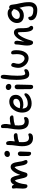

<svg xmlns="http://www.w3.org/2000/svg" viewBox="2064 -2906 1029 5197"><g transform="rotate(-90 2578.5 -307.5)"><path d="M140.1 -79.1Q114.7 -79.1 98.9 -97.7Q83 -116.2 77.4 -142.3Q71.8 -168.5 71.8 -203.1Q71.8 -233.4 76.4 -292Q81.1 -350.6 81.1 -380.9Q81.1 -397.5 77.1 -425.3Q73.2 -453.1 73.2 -465.8Q73.2 -480.5 84.7 -490.7Q96.2 -501 115.2 -501Q162.1 -501 175.8 -438Q197.8 -485.4 230 -510.3Q262.2 -535.2 300.8 -535.2Q351.1 -535.2 379.9 -487.5Q408.7 -439.9 428.2 -346.2Q437 -299.8 443.8 -272Q481.9 -391.6 538.8 -462.9Q595.7 -534.2 657.2 -534.2Q718.8 -534.2 750 -483.9Q781.2 -433.6 795.9 -321.8Q802.2 -268.1 811.5 -229.7Q820.8 -191.4 828.1 -176.5Q835.4 -161.6 840.8 -147.5Q846.2 -133.3 846.2 -120.1Q846.2 -99.6 832.5 -88.4Q818.8 -77.1 796.9 -77.1Q718.3 -77.1 692.9 -253.9Q681.2 -341.3 672.1 -375.2Q663.1 -409.2 647.9 -428.2Q600.1 -381.8 568.6 -311Q537.1 -240.2 503.9 -124Q498 -102.1 483.2 -90.6Q468.3 -79.1 448.2 -79.1Q405.3 -79.1 382.8 -119.4Q360.4 -159.7 345.2 -242.2Q329.6 -319.8 318.1 -358.2Q306.6 -396.5 288.1 -421.9Q211.9 -344.7 188 -124Q182.6 -79.1 140.1 -79.1Z M1003.9 -553.2Q968.8 -553.2 948.2 -572Q927.7 -590.8 927.7 -620.1Q927.7 -655.8 953.9 -679.4Q980 -703.1 1020.5 -703.1Q1055.2 -703.1 1075 -682.1Q1094.7 -661.1 1094.7 -632.8Q1094.7 -598.6 1070.1 -575.9Q1045.4 -553.2 1003.9 -553.2ZM1024.9 20Q996.1 20 975.3 -4.6Q954.6 -29.3 954.6 -62Q954.6 -125.5 953.1 -185.1Q951.7 -244.6 951.7 -266.1Q951.7 -295.9 970.2 -317.4Q988.8 -338.9 1014.6 -338.9Q1040.5 -338.9 1057.9 -321.3Q1075.2 -303.7 1075.7 -272Q1076.2 -248 1071.5 -147.7Q1066.9 -47.4 1066.9 -25.9Q1066.9 -3.9 1056.2 8.1Q1045.4 20 1024.9 20Z M1439.5 71.8Q1219.2 71.8 1219.2 -223.1Q1219.2 -286.1 1232.2 -374.3Q1245.1 -462.4 1247.1 -483.9Q1249.5 -517.1 1250.2 -556.9Q1251 -596.7 1252.4 -610.8Q1254.4 -655.8 1299.3 -655.8Q1335.4 -655.8 1350.3 -618.4Q1365.2 -581.1 1359.4 -502Q1355.5 -461.4 1349.1 -423.8Q1430.2 -448.2 1498 -448.2Q1534.2 -448.2 1553.2 -432.6Q1572.3 -417 1572.3 -391.1Q1572.3 -352.1 1527.3 -349.1Q1465.3 -344.7 1421.9 -335.2Q1378.4 -325.7 1332 -307.1Q1329.1 -271 1329.1 -228Q1329.1 -124 1357.9 -80.6Q1386.7 -37.1 1448.2 -37.1Q1475.6 -37.1 1498.5 -46.1Q1521.5 -55.2 1532.2 -55.2Q1548.8 -55.2 1558.1 -44.7Q1567.4 -34.2 1567.4 -14.2Q1567.4 22.5 1534.4 47.1Q1501.5 71.8 1439.5 71.8Z M1883.8 -43Q1671.9 -43 1671.9 -314.9Q1671.9 -370.6 1678.7 -424.3Q1685.5 -478 1695.1 -531.5Q1704.6 -585 1708 -620.1Q1710.9 -655.3 1710.2 -698Q1709.5 -740.7 1710.9 -754.9Q1712.9 -795.9 1755.9 -795.9Q1830.1 -795.9 1819.8 -632.8Q1814.9 -586.9 1804.7 -532.2Q1890.1 -556.2 1973.1 -556.2Q2009.3 -556.2 2031 -539.1Q2052.7 -522 2052.7 -496.1Q2052.7 -461.9 2012.7 -459Q1935.5 -453.1 1886 -444.3Q1836.4 -435.5 1786.1 -418Q1780.8 -365.2 1780.8 -318.8Q1780.8 -229 1808.3 -191.4Q1835.9 -153.8 1895 -153.8Q1921.4 -153.8 1943.4 -162.8Q1965.3 -171.9 1976.1 -171.9Q2008.8 -171.9 2008.8 -130.9Q2008.8 -92.8 1976.1 -67.9Q1943.4 -43 1883.8 -43Z M2377.4 34.2Q2314 34.2 2265.9 15.1Q2217.8 -3.9 2188.2 -38.8Q2158.7 -73.7 2144 -120.4Q2129.4 -167 2129.4 -224.1Q2129.4 -272.9 2142.6 -322.5Q2155.8 -372.1 2181.4 -416.5Q2207 -460.9 2241.9 -495.6Q2276.9 -530.3 2324.2 -550.5Q2371.6 -570.8 2423.8 -570.8Q2509.3 -570.8 2559.6 -524.9Q2609.9 -479 2609.9 -393.1Q2609.9 -328.6 2573 -281.7Q2536.1 -234.9 2476.3 -212.4Q2416.5 -189.9 2341.8 -189.9Q2270.5 -189.9 2239.7 -215.8Q2239.7 -70.8 2368.7 -70.8Q2415 -70.8 2453.9 -80.3Q2492.7 -89.8 2516.8 -103Q2541 -116.2 2559.8 -129.6Q2578.6 -143.1 2594 -152.6Q2609.4 -162.1 2621.6 -162.1Q2651.9 -162.1 2651.9 -124Q2651.9 -98.1 2630.1 -70.3Q2608.4 -42.5 2572.3 -19.3Q2536.1 3.9 2484.4 19Q2432.6 34.2 2377.4 34.2ZM2248.5 -286.1Q2255.4 -286.1 2282.2 -281.5Q2309.1 -276.9 2331.5 -276.9Q2410.2 -276.9 2456.3 -307.9Q2502.4 -338.9 2502.4 -390.1Q2502.4 -461.9 2423.8 -461.9Q2359.9 -461.9 2311.8 -411.9Q2263.7 -361.8 2246.6 -286.1Z M2833.5 -516.1Q2792.5 -516.1 2766.1 -539.1Q2739.7 -562 2739.7 -596.2Q2739.7 -627.4 2762.5 -646.7Q2785.2 -666 2819.8 -666Q2859.4 -666 2883.1 -640.4Q2906.7 -614.7 2906.7 -582Q2906.7 -555.7 2888.2 -535.9Q2869.6 -516.1 2833.5 -516.1ZM2826.7 75.2Q2795.4 75.2 2780 53.5Q2764.6 31.7 2764.6 -6.8Q2764.6 -112.8 2763.2 -212.2Q2761.7 -311.5 2761.7 -348.1Q2761.7 -382.3 2778.6 -403.6Q2795.4 -424.8 2827.6 -424.8Q2855 -424.8 2871.1 -407Q2887.2 -389.2 2887.7 -354Q2888.2 -316.9 2883.5 -165Q2878.9 -13.2 2878.9 21Q2878.9 45.4 2865.7 60.3Q2852.5 75.2 2826.7 75.2Z M3171.4 -30.8Q3152.8 -30.8 3137.7 -33.7Q3122.6 -36.6 3106 -45.4Q3089.4 -54.2 3076.7 -69.3Q3064 -84.5 3052 -110.4Q3040 -136.2 3032.5 -171.4Q3024.9 -206.5 3020.3 -257.6Q3015.6 -308.6 3015.6 -372.1Q3015.6 -558.1 3044.4 -734.9Q3050.8 -771 3063.2 -786.4Q3075.7 -801.8 3096.7 -801.8Q3124.5 -801.8 3138.4 -780.8Q3152.3 -759.8 3152.3 -712.9Q3152.3 -685.5 3146.2 -636.5Q3140.1 -587.4 3133.8 -513.7Q3127.4 -439.9 3127.4 -352.1Q3127.4 -288.6 3131.6 -245.4Q3135.7 -202.1 3143.6 -180.2Q3151.4 -158.2 3160.4 -149.2Q3169.4 -140.1 3181.6 -140.1Q3209 -140.1 3234.4 -152.6Q3259.8 -165 3270.5 -165Q3304.7 -165 3304.7 -121.1Q3304.7 -83 3264.4 -56.9Q3224.1 -30.8 3171.4 -30.8Z M3603 -47.9Q3545.9 -47.9 3495.4 -74.5Q3444.8 -101.1 3411.9 -141.8Q3378.9 -182.6 3359.9 -230Q3340.8 -277.3 3340.8 -320.8Q3340.8 -407.7 3373 -490.2Q3377.4 -502.4 3388.2 -510.3Q3398.9 -518.1 3413.1 -518.1Q3439.9 -518.1 3457 -500.5Q3474.1 -482.9 3474.1 -454.1Q3474.1 -440.4 3468 -423.1Q3461.9 -405.8 3456.1 -379.9Q3450.2 -354 3450.2 -320.8Q3450.2 -283.7 3471.7 -245.1Q3493.2 -206.5 3526.1 -181.9Q3559.1 -157.2 3590.8 -157.2Q3648.4 -157.2 3680.2 -212.6Q3711.9 -268.1 3711.9 -369.1Q3711.9 -395.5 3709 -426.3Q3706.1 -457 3706.1 -472.2Q3706.1 -495.6 3715.1 -507.8Q3724.1 -520 3747.1 -520Q3782.2 -520 3800.5 -488.5Q3818.8 -457 3818.8 -386.2Q3818.8 -221.7 3758.5 -134.8Q3698.2 -47.9 3603 -47.9Z M4422.4 76.2Q4368.7 76.2 4338.6 4.6Q4308.6 -66.9 4308.6 -215.8Q4308.6 -269.5 4305.7 -295.9Q4302.7 -322.3 4294.4 -337.9H4286.6Q4246.1 -337.9 4187.3 -241.2Q4128.4 -144.5 4088.4 -2Q4077.1 40 4063.2 56.6Q4049.3 73.2 4025.4 73.2Q3985.4 73.2 3964.8 29.5Q3944.3 -14.2 3944.3 -86.9Q3944.3 -154.8 3959 -241.5Q3973.6 -328.1 3973.6 -384.8Q3973.6 -408.2 3985.4 -421.1Q3997.1 -434.1 4018.6 -434.1Q4074.2 -434.1 4074.2 -356Q4074.2 -323.2 4063.5 -262.2Q4052.7 -201.2 4049.3 -160.2Q4098.1 -297.4 4163.8 -371.1Q4229.5 -444.8 4295.4 -444.8Q4352.5 -444.8 4382.6 -403.8Q4412.6 -362.8 4412.6 -291Q4412.6 -159.7 4419.9 -101.8Q4427.2 -43.9 4455.6 -19Q4477.5 1.5 4477.5 27.8Q4477.5 47.9 4462.9 62Q4448.2 76.2 4422.4 76.2Z M4909.2 187Q4846.2 187 4796.1 175.8Q4746.1 164.6 4715.3 147Q4684.6 129.4 4664.3 106Q4644 82.5 4636.2 60.3Q4628.4 38.1 4628.4 15.1Q4628.4 -14.6 4646.2 -34.9Q4664.1 -55.2 4692.4 -55.2Q4723.1 -55.2 4723.1 -22Q4723.1 23.9 4770.3 52Q4817.4 80.1 4900.4 80.1Q4960.9 80.1 4985.1 51Q5009.3 22 5009.3 -38.1Q5009.3 -75.7 5004.4 -115Q4999.5 -154.3 4995.1 -175Q4990.7 -195.8 4979.5 -240.7Q4968.3 -285.6 4965.3 -297.9Q4934.6 -236.8 4880.6 -206.8Q4826.7 -176.8 4762.2 -176.8Q4665 -176.8 4609.6 -225.3Q4554.2 -273.9 4554.2 -362.8Q4554.2 -429.7 4590.8 -488.3Q4627.4 -546.9 4688 -581.1Q4748.5 -615.2 4816.4 -615.2Q4911.1 -615.2 4944.3 -557.1Q4952.6 -574.2 4981.4 -574.2Q5012.7 -574.2 5030.3 -550.8Q5047.9 -527.3 5050.3 -494.1Q5055.2 -437.5 5067.4 -377Q5079.6 -316.4 5090.6 -273.4Q5101.6 -230.5 5110.4 -165.3Q5119.1 -100.1 5119.1 -28.8Q5119.1 72.3 5063.7 129.6Q5008.3 187 4909.2 187ZM4663.6 -366.2Q4663.6 -285.2 4762.2 -285.2Q4828.6 -285.2 4874.3 -327.6Q4919.9 -370.1 4933.1 -458Q4931.2 -457 4929.2 -457Q4918.5 -457 4910.2 -462.4Q4901.9 -467.8 4896 -475.6Q4890.1 -483.4 4883.1 -491.2Q4876 -499 4863.5 -504.4Q4851.1 -509.8 4833.5 -509.8Q4767.6 -509.8 4715.6 -465.1Q4663.6 -420.4 4663.6 -366.2Z"/></g></svg>

Font: Shantell Sans Irregular Bouncy
Style: Regular
Weight: 500
Designer: Stephen Nixon, Anya Danilova, Shantell Martin
Foundry: Arrow Type
Version: Version 1.006;[9816181b4]